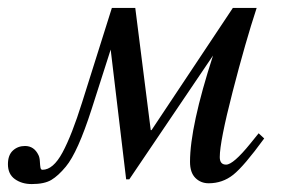

<svg xmlns="http://www.w3.org/2000/svg" viewBox="-65 -452 718 484"><path d="M587 -116 601 -103Q550 -33 523 -11.5Q496 10 461 10Q441 10 427.5 -3.5Q414 -17 414 -44Q414 -133 472 -312L261 0H253L214 -327L166 -177Q131 -68 101 -32Q82 -9 64.5 1.5Q47 12 15 12Q-10 12 -27.5 -0.5Q-45 -13 -45 -38Q-45 -61 -32.5 -72.5Q-20 -84 -2 -84Q21 -84 32 -61Q35 -55 35.5 -45Q36 -35 37 -29.5Q38 -24 42 -24Q69 -24 92.5 -67.5Q116 -111 142 -194L217 -432H276L315 -124H317L522 -432H582Q554 -347 521.5 -221Q489 -95 489 -56Q489 -37 505 -37Q523 -37 566 -90Z"/></svg>

Font: STIX
Style: Italic
Weight: 400
Italic angle: -16.33°
Designer: MicroPress Inc., with final additions and corrections provided by Coen Hoffman, Elsevier (retired)
Version: Version 1.1.1